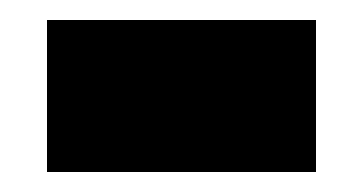

<svg xmlns="http://www.w3.org/2000/svg" viewBox="-20 -364 363 192"><path d="M27 -192V-344H296V-192Z"/></svg>

Font: Noto Sans Lao Looped Condensed Black
Style: Regular
Weight: 900
Width: 3
Designer: Mark Frömberg, Ben Mitchell
Foundry: The Fontpad Ltd
Version: Version 1.002; ttfautohint (v1.8.4.7-5d5b)